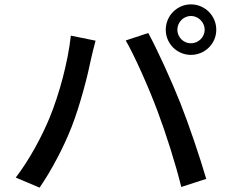

<svg xmlns="http://www.w3.org/2000/svg" viewBox="-20 -843 1040 878"><path d="M791 -707C791 -741 819 -770 853 -770C887 -770 916 -741 916 -707C916 -673 887 -645 853 -645C819 -645 791 -673 791 -707ZM738 -707C738 -643 790 -592 853 -592C917 -592 969 -643 969 -707C969 -771 917 -823 853 -823C790 -823 738 -771 738 -707ZM207 -305C172 -220 115 -113 52 -31L161 15C215 -63 272 -171 308 -264C347 -363 383 -506 396 -572C401 -594 410 -632 417 -657L304 -680C291 -560 251 -412 207 -305ZM700 -336C740 -229 782 -97 809 12L923 -25C896 -119 843 -275 805 -371C765 -472 699 -617 658 -692L555 -658C598 -583 661 -440 700 -336Z"/></svg>

Font: Noto Sans CJK SC Medium
Style: Regular
Weight: 500
Designer: Ryoko NISHIZUKA 西塚涼子 (kana, bopomofo & ideographs); Paul D. Hunt (Latin, Greek & Cyrillic); Sandoll Communications 산돌커뮤니
Foundry: Adobe
Version: Version 2.004;hotconv 1.0.118;makeotfexe 2.5.65603